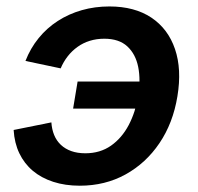

<svg xmlns="http://www.w3.org/2000/svg" viewBox="-20 -573 622 604"><path d="M231 11.2Q185.1 11.2 147.5 -1Q109.9 -13.2 83 -35.9Q56.2 -58.6 40.8 -90.8Q25.4 -123 22.9 -164.1L141.6 -188Q143.1 -166 150.4 -148.2Q157.7 -130.4 171.4 -117.4Q185.1 -104.5 204.3 -97.7Q223.6 -90.8 248.5 -90.8Q294.9 -90.8 329.1 -114.7Q363.3 -138.7 384.8 -179.4Q406.2 -220.2 414.6 -270.5Q422.9 -321.3 414.8 -362.1Q406.7 -402.8 380.6 -427Q354.5 -451.2 308.1 -451.2Q283.7 -451.2 262.5 -444.6Q241.2 -438 223.9 -425.5Q206.5 -413.1 193.1 -396Q179.7 -378.9 170.9 -357.9L60.1 -381.3Q75.7 -421.4 101.6 -453.1Q127.4 -484.9 161.9 -507.1Q196.3 -529.3 237.3 -541Q278.3 -552.7 324.2 -552.7Q403.3 -552.7 456.1 -517.6Q508.8 -482.4 530.5 -418.7Q552.2 -355 538.1 -270Q524.4 -186 481.7 -122.8Q439 -59.6 374.8 -24.2Q310.5 11.2 231 11.2ZM416.5 -231.4H210L224.1 -316.4H430.7Z"/></svg>

Font: Inter SemiBold
Style: Italic
Weight: 600
Italic angle: -9.3988°
Designer: Rasmus Andersson
Foundry: rsms
Version: Version 4.001;git-66647c0bb